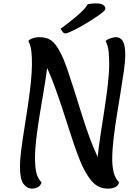

<svg xmlns="http://www.w3.org/2000/svg" viewBox="-20 -1109 809 1136"><path d="M171 7Q140 7 119 -21Q98 -49 98 -125Q98 -161 105 -217.5Q112 -274 123 -342Q134 -410 144.5 -480.5Q155 -551 162 -616Q169 -681 169 -731Q169 -767 166 -801.5Q163 -836 148 -866Q153 -875 172 -882Q191 -889 213 -889Q256 -889 283.5 -869.5Q311 -850 340 -793Q358 -758 377 -703Q396 -648 417 -581.5Q438 -515 460 -444Q482 -373 506.5 -305Q531 -237 558 -180Q563 -234 574 -306Q585 -378 597 -455Q609 -532 617.5 -604Q626 -676 626 -731Q626 -767 623 -801.5Q620 -836 605 -866Q614 -876 633.5 -882.5Q653 -889 665 -889Q693 -889 707 -865.5Q721 -842 721 -783Q721 -746 713 -690Q705 -634 694 -566.5Q683 -499 671.5 -428Q660 -357 652 -289.5Q644 -222 644 -166Q644 -127 652 -91.5Q660 -56 685 -29Q677 -8 659 -0.5Q641 7 621 7Q592 7 568 -3Q544 -13 521 -39.5Q498 -66 473 -115Q456 -149 436.5 -202.5Q417 -256 396 -321Q375 -386 352.5 -455Q330 -524 306.5 -589Q283 -654 259 -707Q252 -652 240.5 -583Q229 -514 216.5 -440Q204 -366 195.5 -295Q187 -224 187 -166Q187 -127 194 -91.5Q201 -56 226 -29Q218 -7 201 0Q184 7 171 7ZM366 -911Q353 -911 339 -939Q394 -980 425.5 -1006.5Q457 -1033 474 -1051Q491 -1069 499 -1084Q513 -1087 524.5 -1088Q536 -1089 546 -1089Q579 -1089 591 -1079.5Q603 -1070 603 -1061Q603 -1051 596 -1044Q589 -1037 566 -1020Q539 -1001 507.5 -981.5Q476 -962 446.5 -946Q417 -930 395.5 -920.5Q374 -911 366 -911Z"/></svg>

Font: Paprika
Style: Regular
Weight: 400
Designer: Eduardo Rodriguez Tunni
Foundry: Eduardo Rodriguez Tunni
Version: Version 1.010; ttfautohint (v1.8.3)